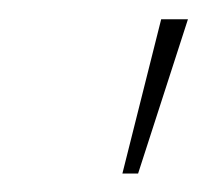

<svg xmlns="http://www.w3.org/2000/svg" viewBox="-20 -786 219 203"><path d="M109.4 -602.5 150.4 -765.6H178.7L126 -602.5Z"/></svg>

Font: Inter Tight Thin
Style: Italic
Weight: 250
Italic angle: -9.39999°
Designer: Rasmus Andersson
Foundry: rsms
Version: Version 3.004